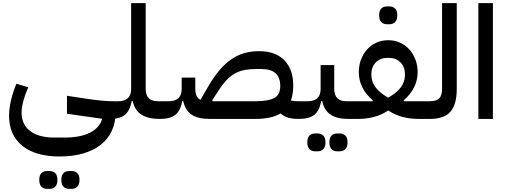

<svg xmlns="http://www.w3.org/2000/svg" viewBox="-20 -760 3239 1227"><path d="M359 240Q207 240 122.5 171.5Q38 103 38 -20Q38 -65 50.5 -119Q63 -173 85 -225L161 -202Q142 -161 130 -118Q118 -75 118 -40Q118 36 173 77.5Q228 119 325 119H394Q494 119 555.5 87.5Q617 56 633 -1L408 -33V-148L533 -129Q585 -121 628.5 -117Q672 -113 704 -113V-64L719 -44Q719 23 694.5 76Q670 129 623.5 165.5Q577 202 510.5 221Q444 240 359 240ZM422 447Q399 447 385.5 433Q372 419 372 390Q372 360 385.5 346.5Q399 333 422 333H437Q460 333 474 346.5Q488 360 488 390Q488 419 474 433Q460 447 437 447ZM281 447Q258 447 244.5 433Q231 419 231 390Q231 360 244.5 346.5Q258 333 281 333H296Q319 333 333 346.5Q347 360 347 390Q347 419 333 433Q319 447 296 447Z M680 -89 704 -113H735Q818 -113 818 -192V-740H911V-192Q911 -113 990 -113H1025V-24L1001 0Q926 0 883.5 -27.5Q841 -55 828 -114H822Q810 -52 778 -26Q746 0 680 0Z M1889 0Q1852 0 1824 -7.5Q1796 -15 1772 -35Q1715 0 1611 0H1319Q1245 0 1204.5 -27.5Q1164 -55 1151 -114H1145Q1133 -52 1100.5 -26Q1068 0 1001 0V-89L1025 -113H1058Q1141 -113 1141 -192V-264H1228V-192Q1228 -138 1261 -122L1310 -206Q1347 -270 1384.5 -313.5Q1422 -357 1462 -383.5Q1502 -410 1545 -421.5Q1588 -433 1635 -433Q1741 -433 1797.5 -374.5Q1854 -316 1854 -213Q1854 -157 1839 -118Q1851 -115 1863 -114Q1875 -113 1889 -113H1913V-24ZM1611 -113Q1695 -113 1733 -134Q1771 -155 1771 -211Q1771 -319 1650 -319H1620Q1578 -319 1545 -313Q1512 -307 1484 -292Q1456 -277 1430.5 -251Q1405 -225 1379 -185L1336 -119L1339 -113Z M1889 -89 1913 -113H1946Q2029 -113 2029 -192V-344H2116V-192Q2116 -113 2194 -113H2232V-24L2207 0Q2133 0 2092.5 -27.5Q2052 -55 2039 -114H2033Q2021 -52 1988.5 -26Q1956 0 1889 0ZM2135 207Q2112 207 2098.5 193Q2085 179 2085 150Q2085 120 2098.5 106.5Q2112 93 2135 93H2150Q2173 93 2187 106.5Q2201 120 2201 150Q2201 179 2187 193Q2173 207 2150 207ZM1994 207Q1971 207 1957.5 193Q1944 179 1944 150Q1944 120 1957.5 106.5Q1971 93 1994 93H2009Q2032 93 2046 106.5Q2060 120 2060 150Q2060 179 2046 193Q2032 207 2009 207Z M2208 -89 2232 -113H2361L2363 -118Q2273 -195 2273 -299Q2273 -341 2286.5 -378Q2300 -415 2325 -443Q2350 -471 2384.5 -487Q2419 -503 2461 -503Q2503 -503 2537.5 -487Q2572 -471 2596.5 -443.5Q2621 -416 2635 -378.5Q2649 -341 2649 -299Q2649 -196 2559 -118L2561 -113H2691V-24L2667 0H2655Q2602 0 2553.5 -12.5Q2505 -25 2461 -54Q2418 -25 2369 -12.5Q2320 0 2268 0H2208ZM2461 -136Q2512 -164 2540 -200Q2568 -236 2568 -284Q2568 -332 2539.5 -361Q2511 -390 2466 -390H2455Q2410 -390 2381.5 -361Q2353 -332 2353 -284Q2353 -236 2381.5 -200Q2410 -164 2461 -136ZM2453 -605Q2430 -605 2416.5 -619Q2403 -633 2403 -662Q2403 -692 2416.5 -705.5Q2430 -719 2453 -719H2468Q2491 -719 2505 -705.5Q2519 -692 2519 -662Q2519 -633 2505 -619Q2491 -605 2468 -605Z M2667 -89 2691 -113H2726Q2770 -113 2787.5 -132Q2805 -151 2805 -192V-740H2899V-192Q2899 -93 2859 -46.5Q2819 0 2726 0H2667Z M3037 -740H3130V0H3037Z"/></svg>

Font: IBM Plex Arabic Medium
Style: Regular
Weight: 500
Designer: Mike Abbink, Paul van der Laan, Pieter van Rosmalen, Wael Morcos, Khajak Apelian
Foundry: Bold Monday
Version: Version 1.0